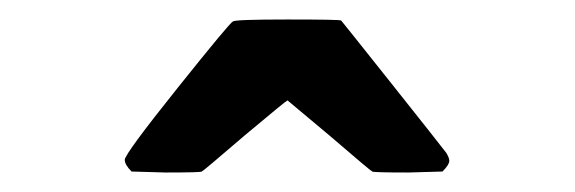

<svg xmlns="http://www.w3.org/2000/svg" viewBox="-20 -714 590 197"><path d="M108 -550Q108 -556 162 -623.5Q216 -691 219 -692Q221 -694 275 -694Q328 -694 330 -693Q331 -692 381.5 -628.5Q432 -565 438 -557Q441 -552 441 -549Q441 -545 434 -538L399 -537Q363 -537 362 -538Q361 -538 318 -575L275 -611Q274 -611 231 -575Q188 -538 187 -538Q186 -537 150 -537L115 -538Q108 -545 108 -550Z"/></svg>

Font: MathJax_SansSerif
Style: Bold
Weight: 700
Version: Version 1.1